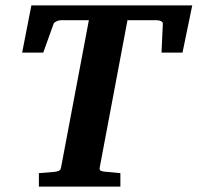

<svg xmlns="http://www.w3.org/2000/svg" viewBox="-20 -691 732 711"><path d="M655.8 -496.1H578.1L583 -603Q583.5 -609.4 575.9 -612.8Q568.4 -616.2 561 -616.2H452.1L349.1 -69.8Q347.7 -61 353.3 -58.6Q358.9 -56.2 368.2 -55.2Q377 -54.7 386.7 -53.7Q395 -52.7 405.3 -51.8L425.8 -49.8V0H124V-49.8Q133.8 -50.8 143.3 -51.3Q152.8 -51.8 161.1 -52.7Q170.4 -53.7 179.2 -54.2Q189.5 -55.2 197 -58.1Q204.6 -61 206.1 -70.8L309.1 -616.2H206.1Q202.6 -616.2 198.2 -615.2Q193.8 -614.3 189.7 -612.3Q185.5 -610.4 182.4 -607.9Q179.2 -605.5 178.2 -602.1L140.1 -496.1H62L96.2 -670.9H691.9Z"/></svg>

Font: Charis SIL Afr
Style: Bold Italic
Weight: 700
Italic angle: -11°
Foundry: SIL International
Version: Version 5.000